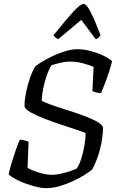

<svg xmlns="http://www.w3.org/2000/svg" viewBox="-20 -975 608 995"><path d="M220 0Q191 0 152 -11Q113 -22 77.5 -38.5Q42 -55 25 -71Q31 -101 41.5 -135.5Q52 -170 63 -201Q74 -232 83 -251Q95 -251 107.5 -247.5Q120 -244 128 -240L123 -105Q145 -92 182.5 -80.5Q220 -69 249 -69Q267 -69 291 -74Q315 -79 338.5 -86.5Q362 -94 377 -101Q391 -120 402 -155.5Q413 -191 418.5 -227Q424 -263 424 -285Q414 -290 380 -301.5Q346 -313 301.5 -327.5Q257 -342 214 -358.5Q171 -375 141 -391.5Q111 -408 107 -424Q107 -456 115 -496Q123 -536 136 -572.5Q149 -609 164 -632Q188 -651 227 -671.5Q266 -692 307 -706Q348 -720 380 -720Q414 -720 448.5 -711Q483 -702 513 -688Q543 -674 561 -658Q555 -633 544.5 -601Q534 -569 522.5 -539.5Q511 -510 504 -493Q489 -493 477 -496.5Q465 -500 459 -503L465 -629Q440 -639 408 -647.5Q376 -656 340 -656Q322 -656 295 -650Q268 -644 247 -637Q233 -615 222 -583Q211 -551 204 -516.5Q197 -482 196 -453Q209 -445 244 -432.5Q279 -420 323.5 -406Q368 -392 410.5 -376.5Q453 -361 482 -345Q511 -329 514 -313Q513 -258 498 -200.5Q483 -143 458 -97Q444 -85 418 -68.5Q392 -52 358.5 -36.5Q325 -21 289 -10.5Q253 0 220 0ZM282 -772Q273 -776 266 -782Q259 -788 258 -793Q321 -872 359 -913.5Q397 -955 413 -955Q428 -955 449.5 -913Q471 -871 501 -793Q497 -788 492 -781.5Q487 -775 476 -772L401 -872Z"/></svg>

Font: Texturina 72pt 72pt Regular
Style: Italic
Weight: 400
Italic angle: -11°
Designer: Guillermo Torres Carreño
Foundry: Omnibus-Type
Version: Version 1.002; ttfautohint (v1.8.3)